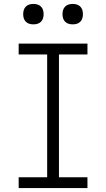

<svg xmlns="http://www.w3.org/2000/svg" viewBox="-20 -957 540 977"><path d="M75 0V-55H220V-680H75V-735H425V-680H280V-55H425V0ZM350 -833Q339 -833 329 -836Q319 -839 311.5 -846.5Q304 -854 301 -864Q298 -874 298 -885Q298 -896 301 -906Q304 -916 311.5 -923.5Q319 -931 329 -934Q339 -937 350 -937Q361 -937 371 -934Q381 -931 388.5 -923.5Q396 -916 399 -906Q402 -896 402 -885Q402 -874 399 -864Q396 -854 388.5 -846.5Q381 -839 371 -836Q361 -833 350 -833ZM150 -833Q139 -833 129 -836Q119 -839 111.5 -846.5Q104 -854 101 -864Q98 -874 98 -885Q98 -896 101 -906Q104 -916 111.5 -923.5Q119 -931 129 -934Q139 -937 150 -937Q161 -937 171 -934Q181 -931 188.5 -923.5Q196 -916 199 -906Q202 -896 202 -885Q202 -874 199 -864Q196 -854 188.5 -846.5Q181 -839 171 -836Q161 -833 150 -833Z"/></svg>

Font: Iosevka Term Curly Light
Style: Regular
Weight: 300
Designer: Belleve Invis
Foundry: Belleve Invis
Version: Version 32.3.0